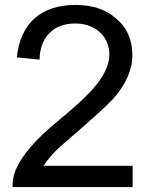

<svg xmlns="http://www.w3.org/2000/svg" viewBox="-20 -756 609 776"><path d="M516 -86V0H31V-5Q31 -37 41 -63Q76 -155 219 -271Q264 -308 295.5 -337Q327 -366 346 -386Q422 -468 422 -535Q422 -592 381 -628Q342 -661 284 -661Q217 -661 179 -621.5Q141 -582 140 -515L48 -524Q59 -628 120 -682Q181 -736 286 -736Q385 -736 446 -684Q515 -628 515 -533Q515 -444 437 -356Q415 -333 380.5 -301.5Q346 -270 298 -228Q264 -199 245.5 -183Q227 -167 222 -162Q200 -142 183.5 -122.5Q167 -103 156 -86Z"/></svg>

Font: MongolianScript
Style: Regular
Weight: 400
Designer: Bolorsoft LLC, NUM
Foundry: Bolorsoft LLC
Version: Version 3.2